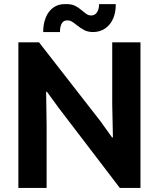

<svg xmlns="http://www.w3.org/2000/svg" viewBox="-20 -929 785 949"><path d="M70.8 -719.7H172.9L477.5 -328.6L533.7 -250H538.1L534.7 -412.6V-719.7H674.3V0H572.3L269.5 -396.5L211.9 -475.6H208L210.4 -309.6V0H70.8ZM303.2 -908.7Q332 -909.7 350.3 -900.6Q368.7 -891.6 389.2 -874Q401.9 -862.8 410.6 -857.7Q419.4 -852.5 430.2 -852.5Q449.2 -852.5 459.5 -868.2Q469.7 -883.8 469.7 -908.7H552.2Q552.7 -869.1 539.6 -838.1Q526.4 -807.1 501 -789.1Q475.6 -771 440.4 -770.5Q414.1 -771 396.5 -780Q378.9 -789.1 358.4 -805.7Q343.8 -817.4 334 -823Q324.2 -828.6 312.5 -828.1Q294.4 -828.6 285.4 -813.5Q276.4 -798.3 276.4 -770.5H193.4Q193.4 -811 206.5 -843Q219.7 -875 244.6 -892.3Q269.5 -909.7 303.2 -908.7Z"/></svg>

Font: Reddit Sans
Style: Bold
Weight: 700
Designer: Stephen Hutchings
Foundry: Reddit
Version: Version 1.013